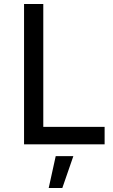

<svg xmlns="http://www.w3.org/2000/svg" viewBox="-20 -720 564 958"><path d="M100 -700H196V-87H502V0H100ZM258 59H346L291 218H223Z"/></svg>

Font: Montserrat arm2
Style: Regular
Weight: 400
Designer: Julieta Ulanovsky
Foundry: Julieta Ulanovsky
Version: Version 6.000